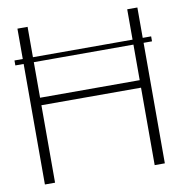

<svg xmlns="http://www.w3.org/2000/svg" viewBox="-77 -747 777 819"><g transform="rotate(-10 311.5 -337.5)"><path d="M16 -522H608V-543.5H16ZM52 0H96V-335.5H527.5V0H571.5V-675H527.5V-368H96V-675H52Z"/></g></svg>

Font: Anybody SemiExpanded ExtraLight
Style: Regular
Weight: 250
Width: 6
Version: Version 1.113;gftools[0.9.25]